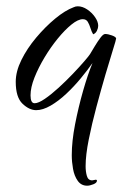

<svg xmlns="http://www.w3.org/2000/svg" viewBox="-20 -547 397 610"><path d="M257 43Q238 43 227 27.5Q216 12 212 -10.5Q208 -33 208 -54Q208 -98 218.5 -152Q229 -206 244 -258.5Q259 -311 274 -347Q258 -324 236.5 -298Q215 -272 190.5 -249Q166 -226 141 -211.5Q116 -197 95 -197Q73 -197 51.5 -217.5Q30 -238 30 -287Q30 -320 48 -356.5Q66 -393 95 -427.5Q124 -462 155.5 -488Q187 -514 214 -524Q220 -527 227 -527Q242 -527 257 -517Q272 -507 282 -492.5Q292 -478 292 -465Q292 -458 288 -449.5Q284 -441 276 -438Q271 -446 267.5 -457.5Q264 -469 259 -477.5Q254 -486 243 -486Q228 -486 207 -469Q186 -452 163.5 -424.5Q141 -397 121.5 -364.5Q102 -332 89.5 -300.5Q77 -269 77 -244Q77 -219 90 -219Q102 -219 122.5 -233Q143 -247 166.5 -268.5Q190 -290 211.5 -312.5Q233 -335 248 -352.5Q263 -370 266 -375Q272 -385 281 -400Q290 -415 299 -427Q308 -439 314 -439Q323 -439 335.5 -434.5Q348 -430 349 -425Q349 -421 339 -389.5Q329 -358 315 -310Q301 -262 286.5 -208Q272 -154 262 -104Q252 -54 252 -19Q252 -2 256 12Q260 26 273 26Q275 26 278.5 25Q282 24 284 24Q288 24 288 27Q288 34 276.5 38.5Q265 43 257 43Z"/></svg>

Font: Comforter
Style: Regular
Weight: 400
Designer: Robert E. Leuschke
Foundry: Robert E. Leuschke
Version: Version 1.013; ttfautohint (v1.8.3)